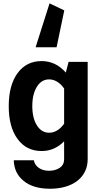

<svg xmlns="http://www.w3.org/2000/svg" viewBox="-20 -906 620 1158"><path d="M367.7 -843.3 278.8 -885.7 194.8 -621.1H321.3ZM32.7 -265.6C32.7 -182.1 50.3 -116.2 85.9 -67.9C121.1 -19.5 169.4 4.9 231.4 4.9C283.2 4.9 328.1 -14.6 366.7 -53.7V54.2C366.7 77.1 357.9 94.2 339.8 106.4C321.8 118.2 300.3 124 275.4 124C226.1 124 190.4 98.1 184.1 60.5H63C64.5 112.8 84.5 154.3 123 185.5C161.6 216.8 214.4 232.4 282.2 232.4C414.6 232.4 508.8 167 508.8 54.2V-532.7H393.6L377 -468.3C336.4 -514.6 287.6 -537.6 231.4 -537.6C169.4 -537.6 121.1 -513.2 85.9 -464.8C50.3 -416 32.7 -349.6 32.7 -265.6ZM174.8 -266.1C174.8 -314.5 184.1 -353 202.6 -382.8C220.7 -412.6 245.6 -427.2 276.4 -427.2C311 -427.2 342.8 -406.7 366.7 -372.1V-159.7C342.8 -126 311.5 -105.5 276.9 -105.5C246.1 -105.5 221.2 -120.1 202.6 -149.9C184.1 -179.2 174.8 -217.8 174.8 -266.1Z"/></svg>

Font: Estedad Bold
Style: Regular
Weight: 700
Designer: Amin Abedi
Version: Version 7.3